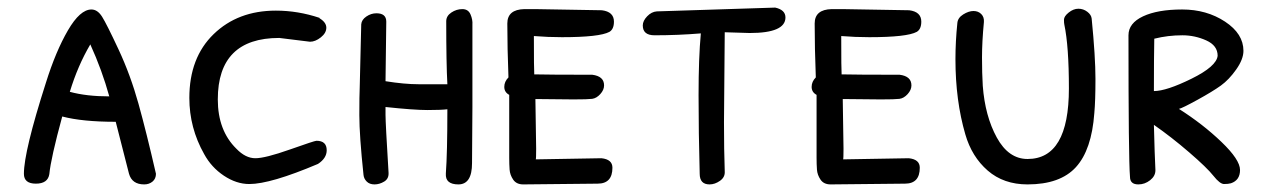

<svg xmlns="http://www.w3.org/2000/svg" viewBox="-20 -486 3350 506"><path d="M110 -27Q106 -2 74.5 -2Q43 -2 43 -28Q43 -87 101 -268Q127 -351 159 -406Q191 -461 221 -461Q237 -461 249 -442Q261 -423 292.5 -355.5Q324 -288 345 -212.5Q366 -137 391 -28Q391 -15 382 -7.5Q373 0 360 0Q328 0 320 -28L285 -165Q197 -165 144 -179Q114 -69 110 -27ZM218 -369Q185 -313 164 -244Q208 -232 268 -232Q249 -301 218 -369Z M797 -376 716 -386Q554 -386 554 -224Q554 -142 603 -94Q627 -69 653 -69Q679 -69 744 -92Q809 -115 814 -115Q841 -115 841 -90Q841 -69 818 -54Q693 -1 637 -1Q603 -1 570 -23Q537 -45 518 -80Q479 -149 479 -228Q479 -334 543 -396Q607 -458 707 -458Q765 -458 822 -439V-438Q840 -427 840 -413Q840 -399 825.5 -387.5Q811 -376 797 -376Z M1225 -204 1224 -56Q1224 0 1188 0Q1171 0 1162.5 -7Q1154 -14 1155 -29Q1159 -82 1159 -198Q1142 -196 1106.5 -196Q1071 -196 996 -204V-183Q996 -162 1004 -31Q1005 -15 992.5 -7.5Q980 0 967 0Q954 0 946.5 -7.5Q939 -15 938 -25Q927 -129 927 -182.5Q927 -236 928 -255L932 -422Q933 -434 945.5 -442.5Q958 -451 972 -451Q998 -451 998 -429L996 -272Q1046 -264 1083 -264Q1120 -264 1128 -264H1159Q1156 -319 1156 -430Q1156 -444 1169.5 -453Q1183 -462 1198.5 -462Q1214 -462 1220 -448Q1226 -434 1225 -421Z M1391 -225 1393 -94Q1393 -68 1392 -66L1565 -69Q1594 -66 1594 -44Q1594 -2 1555 -2L1359 0Q1341 0 1332.5 -12.5Q1324 -25 1323 -39Q1322 -53 1322 -70V-236Q1309 -243 1309 -257Q1309 -271 1320 -282Q1317 -360 1317 -424Q1317 -461 1362 -462Q1374 -462 1390 -462L1565 -459H1566Q1598 -455 1598 -429Q1598 -409 1586 -402Q1560 -388 1461 -388Q1424 -388 1387 -391Q1387 -301 1388 -290Q1427 -289 1541 -289Q1572 -285 1572 -261Q1572 -249 1562 -238Q1552 -227 1540.5 -225.5Q1529 -224 1491.5 -224Q1454 -224 1391 -225Z M1890 -401 1888 -164Q1888 -90 1890 -34Q1891 -19 1877.5 -9.5Q1864 0 1850 0Q1824 0 1824 -28Q1821 -137 1821 -235.5Q1821 -334 1827 -398Q1767 -393 1705 -393Q1674 -393 1674 -419Q1674 -431 1685.5 -443Q1697 -455 1711 -456L2023 -466Q2050 -460 2050 -440Q2050 -399 1956 -399Z M2201 -225 2203 -94Q2203 -68 2202 -66L2375 -69Q2404 -66 2404 -44Q2404 -2 2365 -2L2169 0Q2151 0 2142.5 -12.5Q2134 -25 2133 -39Q2132 -53 2132 -70V-236Q2119 -243 2119 -257Q2119 -271 2130 -282Q2127 -360 2127 -424Q2127 -461 2172 -462Q2184 -462 2200 -462L2375 -459H2376Q2408 -455 2408 -429Q2408 -409 2396 -402Q2370 -388 2271 -388Q2234 -388 2197 -391Q2197 -301 2198 -290Q2237 -289 2351 -289Q2382 -285 2382 -261Q2382 -249 2372 -238Q2362 -227 2350.5 -225.5Q2339 -224 2301.5 -224Q2264 -224 2201 -225Z M2785 -421Q2784 -425 2784 -434Q2784 -443 2796.5 -453Q2809 -463 2822 -463Q2835 -463 2845.5 -455Q2856 -447 2857 -437Q2867 -336 2867 -278Q2867 -220 2864 -188Q2857 -91 2815.5 -45.5Q2774 0 2688 0Q2625 0 2583 -36.5Q2541 -73 2524 -132Q2498 -221 2498 -330Q2498 -377 2503 -425Q2504 -439 2518.5 -448Q2533 -457 2545.5 -457Q2558 -457 2566 -449Q2574 -441 2573 -428Q2568 -376 2568 -334.5Q2568 -293 2570 -260Q2576 -180 2607 -123.5Q2638 -67 2688 -67Q2797 -67 2797 -253Q2797 -364 2785 -421Z M3025 -37Q3025 -22 3011 -11Q2997 0 2980 0Q2958 0 2958 -20Q2954 -67 2954 -393Q2954 -425 2992.5 -443Q3031 -461 3095.5 -461Q3160 -461 3208.5 -429Q3257 -397 3257 -352Q3257 -330 3238 -303Q3219 -276 3197.5 -260.5Q3176 -245 3136 -223Q3096 -201 3087 -199Q3150 -159 3199 -112Q3248 -65 3248 -38Q3248 -11 3224 -3Q3217 -1 3206 -1Q3195 -1 3178 -22.5Q3161 -44 3114 -84.5Q3067 -125 3021 -157Q3023 -77 3025 -38ZM3021 -246Q3054 -246 3120 -278.5Q3186 -311 3189 -339Q3189 -366 3159 -379.5Q3129 -393 3096 -393Q3058 -393 3022 -384Q3021 -336 3021 -246Z"/></svg>

Font: Patrick Hand SC
Style: Regular
Weight: 400
Designer: Patrick Wagesreiter
Foundry: Patrick Wagesreiter
Version: Version 1.003;PS 001.003;hotconv 1.0.70;makeotf.lib2.5.58329